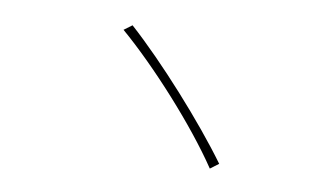

<svg xmlns="http://www.w3.org/2000/svg" viewBox="-52 -662 1105 639"><g transform="rotate(10 500.0 -342.5)"><path d="M350 -555 323 -535C443 -432 599 -260 686 -130L714 -151C623 -276 466 -451 350 -555Z"/></g></svg>

Font: Noto Sans CJK JP Thin
Style: Regular
Weight: 250
Designer: Ryoko NISHIZUKA (kana & ideographs); Paul D. Hunt (Latin, Greek & Cyrillic); Wenlong ZHANG (bopomofo); Sandoll Communica
Foundry: Adobe Systems Incorporated
Version: Version 1.004;PS 1.004;hotconv 1.0.82;makeotf.lib2.5.63406